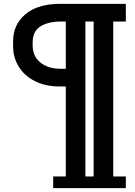

<svg xmlns="http://www.w3.org/2000/svg" viewBox="-20 -726 699 996"><path d="M255.9 250V189.5H321.3V-277.3H293.5Q214.8 -277.3 159.9 -305.7Q105 -334 76.4 -381.6Q47.9 -429.2 47.9 -485.8V-512.2Q47.9 -597.7 111.6 -651.9Q175.3 -706.1 293.5 -706.1H632.8V-614.3H567.4V189.5H632.8V250ZM465.8 -614.3H422.9V189.5H465.8ZM296.4 -614.3Q229.5 -614.3 189.5 -588.9Q149.4 -563.5 149.4 -506.8V-490.7Q149.4 -434.1 189.5 -401.6Q229.5 -369.1 296.4 -369.1H321.3V-614.3Z"/></svg>

Font: Kay Pho Du
Style: Bold
Weight: 700
Designer: Victor Gaultney, Khu Oo Reh
Foundry: SIL International
Version: Version 3.000